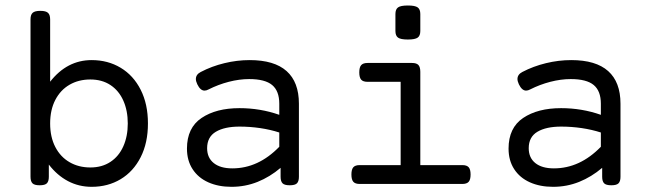

<svg xmlns="http://www.w3.org/2000/svg" viewBox="-20 -686 2438 716"><path d="M167 -613.8V-381.3Q230 -461.9 321.8 -461.9Q382.3 -461.9 429.9 -433.3Q477.5 -404.8 504.6 -351.3Q531.7 -297.9 531.7 -225.6Q531.7 -153.3 504.6 -99.9Q477.5 -46.4 429.9 -17.8Q382.3 10.7 321.8 10.7Q273.9 10.7 233.4 -10.7Q192.9 -32.2 162.1 -72.3V-26.9Q162.1 -9.8 154.8 -2.4Q147.5 4.9 128.4 4.9H127.4Q108.4 4.9 101.1 -2.4Q93.8 -9.8 93.8 -26.9V-613.8Q93.8 -630.9 101.8 -638.2Q109.9 -645.5 129.9 -645.5H130.9Q150.9 -645.5 158.9 -638.2Q167 -630.9 167 -613.8ZM167 -225.6Q167 -174.8 186.3 -137.7Q205.6 -100.6 239.5 -81.1Q273.4 -61.5 316.9 -61.5Q360.4 -61.5 391.8 -82.3Q423.3 -103 439.9 -140.4Q456.5 -177.7 456.5 -225.6Q456.5 -273.4 439.9 -310.8Q423.3 -348.1 391.8 -368.9Q360.4 -389.6 316.9 -389.6Q273.4 -389.6 239.5 -370.1Q205.6 -350.6 186.3 -313.5Q167 -276.4 167 -225.6Z M1094.7 -299.3V-26.9Q1094.7 -9.8 1087.4 -2.4Q1080.1 4.9 1061 4.9H1060.1Q1041 4.9 1033.7 -2.4Q1026.4 -9.8 1026.4 -26.9V-60.1Q986.8 -26.4 940.7 -7.8Q894.5 10.7 843.3 10.7Q794.4 10.7 756.8 -6.1Q719.2 -22.9 698.2 -55.2Q677.2 -87.4 677.2 -131.8Q677.2 -209.5 731.7 -246.1Q786.1 -282.7 873 -282.7Q950.7 -282.7 1021.5 -257.8V-299.3Q1021.5 -346.7 994.9 -368.9Q968.3 -391.1 909.2 -391.1Q872.6 -391.1 833 -380.9Q793.5 -370.6 757.8 -352.5Q750 -348.1 742.7 -348.1Q727.1 -348.1 715.8 -371.6Q710.4 -383.3 710.4 -391.1Q710.4 -408.2 728.5 -417.5Q769.5 -439 816.7 -450.4Q863.8 -461.9 911.1 -461.9Q1002.9 -461.9 1048.8 -420.9Q1094.7 -379.9 1094.7 -299.3ZM1021.5 -138.7V-191.9Q988.3 -202.6 950.2 -208.3Q912.1 -213.9 873.5 -213.9Q817.4 -213.9 784.9 -194.6Q752.4 -175.3 752.4 -133.3Q752.4 -97.7 777.1 -77.9Q801.8 -58.1 846.2 -58.1Q943.4 -58.1 1021.5 -138.7Z M1547.4 -633.8V-570.3Q1547.4 -552.7 1537.6 -545.7Q1527.8 -538.6 1501 -538.6Q1474.1 -538.6 1464.4 -545.7Q1454.6 -552.7 1454.6 -570.3V-633.8Q1454.6 -651.4 1464.4 -658.4Q1474.1 -665.5 1501 -665.5Q1527.8 -665.5 1537.6 -658.4Q1547.4 -651.4 1547.4 -633.8ZM1547.4 -418V-70.3H1704.1Q1720.7 -70.3 1727.8 -62.3Q1734.9 -54.2 1734.9 -35.2Q1734.9 -16.1 1727.8 -8.1Q1720.7 0 1704.1 0H1321.3Q1304.7 0 1297.6 -8.1Q1290.5 -16.1 1290.5 -35.2Q1290.5 -54.2 1297.6 -62.3Q1304.7 -70.3 1321.3 -70.3H1474.1V-380.9H1350.6Q1334 -380.9 1326.9 -388.9Q1319.8 -397 1319.8 -416Q1319.8 -435.1 1326.9 -443.1Q1334 -451.2 1350.6 -451.2H1516.6Q1533.2 -451.2 1540.3 -443.6Q1547.4 -436 1547.4 -418Z M2293.9 -299.3V-26.9Q2293.9 -9.8 2286.6 -2.4Q2279.3 4.9 2260.3 4.9H2259.3Q2240.2 4.9 2232.9 -2.4Q2225.6 -9.8 2225.6 -26.9V-60.1Q2186 -26.4 2139.9 -7.8Q2093.8 10.7 2042.5 10.7Q1993.7 10.7 1956.1 -6.1Q1918.5 -22.9 1897.5 -55.2Q1876.5 -87.4 1876.5 -131.8Q1876.5 -209.5 1930.9 -246.1Q1985.4 -282.7 2072.3 -282.7Q2149.9 -282.7 2220.7 -257.8V-299.3Q2220.7 -346.7 2194.1 -368.9Q2167.5 -391.1 2108.4 -391.1Q2071.8 -391.1 2032.2 -380.9Q1992.7 -370.6 1957 -352.5Q1949.2 -348.1 1941.9 -348.1Q1926.3 -348.1 1915 -371.6Q1909.7 -383.3 1909.7 -391.1Q1909.7 -408.2 1927.7 -417.5Q1968.8 -439 2015.9 -450.4Q2063 -461.9 2110.4 -461.9Q2202.1 -461.9 2248 -420.9Q2293.9 -379.9 2293.9 -299.3ZM2220.7 -138.7V-191.9Q2187.5 -202.6 2149.4 -208.3Q2111.3 -213.9 2072.8 -213.9Q2016.6 -213.9 1984.1 -194.6Q1951.7 -175.3 1951.7 -133.3Q1951.7 -97.7 1976.3 -77.9Q2001 -58.1 2045.4 -58.1Q2142.6 -58.1 2220.7 -138.7Z"/></svg>

Font: Courier Prime Sans
Style: Regular
Weight: 400
Designer: Alan Dague-Greene
Foundry: Quote-Unquote Apps
Version: Version 3.020